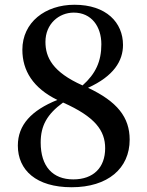

<svg xmlns="http://www.w3.org/2000/svg" viewBox="-20 -771 619 807"><path d="M281 16C433 16 525 -63 525 -184C525 -278 473 -344 350 -402C458 -451 497 -515 497 -582C497 -676 427 -751 293 -751C170 -751 74 -677 74 -562C74 -474 119 -401 221 -351C112 -307 55 -246 55 -159C55 -56 132 16 281 16ZM327 -412C201 -468 171 -530 171 -595C171 -671 228 -718 290 -718C365 -718 406 -659 406 -585C406 -513 382 -461 327 -412ZM245 -340C380 -280 422 -222 422 -148C422 -67 373 -17 288 -17C202 -17 151 -71 151 -172C151 -243 178 -291 245 -340Z"/></svg>

Font: Noto Serif CJK HK SemiBold
Style: Regular
Weight: 600
Designer: Ryoko NISHIZUKA 西塚涼子 (kana & ideographs); Frank Grießhammer (Latin, Greek & Cyrillic); Wenlong ZHANG 张文龙 (bopomofo); San
Foundry: Adobe
Version: Version 2.001;hotconv 1.1.0;makeotfexe 2.6.0